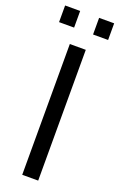

<svg xmlns="http://www.w3.org/2000/svg" viewBox="-165 -907 594 952"><g transform="rotate(20 132.0 -431.0)"><path d="M90.1 0V-690H174.3V0ZM2.8 -773.8V-861.6H82.2V-773.8ZM182.2 -773.8V-861.6H261.6V-773.8Z"/></g></svg>

Font: Oxanium ExtraLight
Style: Regular
Weight: 200
Designer: Severin Meyer
Version: Version 2.000